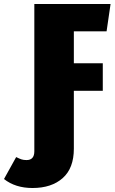

<svg xmlns="http://www.w3.org/2000/svg" viewBox="-144 -716 574 962"><path d="M226 -559V-399H371V-261H226V29Q226 127 170 176.5Q114 226 19 226Q-67 226 -124 181L-63 71Q-47 79 -36.5 82.5Q-26 86 -11 86Q28 86 28 42V-696H410L390 -559Z"/></svg>

Font: Fira Sans Extra Condensed Black
Style: Regular
Weight: 900
Width: 1
Designer: Carrois Corporate & Edenspiekermann AG
Foundry: Carrois Corporate GbR & Edenspiekermann AG
Version: Version 4.203